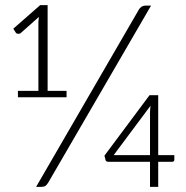

<svg xmlns="http://www.w3.org/2000/svg" viewBox="-20 -730 726 750"><path d="M598 -124V-358H564L388 -122L392 -106C393 -101 396 -98 404 -98H566V0H598V-98H652C658 -98 661 -101 661 -106V-124ZM50 -375V-350H240V-375H166V-710H137L32 -618L42 -602C44 -599 48 -598 52 -598C55 -598 57 -598 60 -600L132 -664L130 -645V-375ZM566 -291V-124H424L568 -317C567 -307 566 -299 566 -291ZM168 -16 570 -708H548C541 -708 536 -706 532 -703C528 -700 524 -696 521 -690L121 0H141C147 0 152 -1 156 -3C160 -5 164 -10 168 -16Z"/></svg>

Font: SVN-Aleo
Style: Light
Weight: 300
Designer: Alessio Laiso
Version: Version 1.2.2